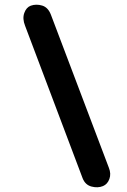

<svg xmlns="http://www.w3.org/2000/svg" viewBox="-20 -791 535 811"><path d="M415 -5Q393 4 366.5 -3Q340 -10 329 -38L86 -682Q74 -712 82.5 -736Q91 -760 110 -767Q133 -775 158 -767.5Q183 -760 195 -729L440 -82Q450 -57 442 -35Q434 -13 415 -5Z"/></svg>

Font: Edu VIC WA NT Beginner
Style: Bold
Weight: 700
Designer: Tina and Corey Anderson
Foundry: Google for Education
Version: Version 1.003